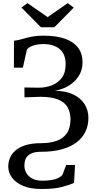

<svg xmlns="http://www.w3.org/2000/svg" viewBox="-20 -985 627 1260"><path d="M251.2 255.3Q180.7 255.3 132.4 235.1Q84.2 214.9 59.2 181.4Q34.2 148 34.2 108Q34.2 79.5 45.1 52.3Q56 25 81 3Q106 -19.1 147.6 -32.3Q189.2 -45.4 250.7 -45.4Q308.2 -45.4 351.1 -60.5Q394.1 -75.6 418.4 -110.2Q442.6 -144.8 442.6 -202.3Q442.6 -247.9 423.6 -280.9Q404.6 -314 361.1 -331.9Q317.6 -349.7 243.9 -349.7L140.7 -346.2L140.2 -410.9L235.7 -409.5Q278.7 -409.5 319 -424.6Q359.3 -439.7 385.1 -473.6Q410.9 -507.4 410.9 -563.5Q410.9 -628.8 372.3 -662.3Q333.7 -695.7 266 -695.7Q225.5 -695.7 195.8 -685.1Q166.2 -674.6 156.2 -658.6L130.2 -541H71.2L71.7 -718Q90.2 -719.5 109.4 -724.5Q128.7 -729.5 150.9 -735.8Q173.2 -742 200.9 -746.5Q228.7 -751 264.2 -751Q349.6 -751 406.7 -730.8Q463.8 -710.5 492.7 -671.5Q521.6 -632.5 521.6 -576Q521.6 -534.5 505.5 -502.2Q489.5 -469.9 463.1 -446.4Q436.7 -422.9 404.4 -408.7Q372.2 -394.4 339.4 -389.1Q409.9 -389.1 459.3 -365.8Q508.6 -342.4 534.4 -302.4Q560.2 -262.3 560.2 -211.3Q560.2 -161.8 540.7 -121Q521.1 -80.1 482.2 -50.6Q443.3 -21.1 385.3 -5Q327.3 11 250.7 11Q216.7 11 195.3 18.2Q173.8 25.5 161.7 38.2Q149.6 51 144.8 67.2Q140.1 83.5 140.1 102Q140.1 126.6 152.5 149.3Q164.9 171.9 190.8 186.3Q216.8 200.8 256.9 200.8Q293.5 200.8 320 196.1Q346.5 191.5 363.9 182.4Q381.4 173.4 390.5 161.1L414.1 98H472.2L466.2 215.3Q437.2 228.3 386.9 241.8Q336.7 255.3 251.2 255.3ZM248.7 -806.1 120.9 -935.4 160.4 -964.5 292.5 -872.8 424.7 -964.5 463.9 -935.1 336.6 -806.1Z"/></svg>

Font: Merriweather Light
Style: Regular
Weight: 300
Designer: Eben Sorkin
Foundry: Eben Sorkin
Version: Version 2.100